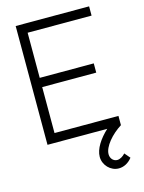

<svg xmlns="http://www.w3.org/2000/svg" viewBox="-139 -801 844 1124"><g transform="rotate(-15 282.5 -239.0)"><path d="M515 -56H127.5V-334.5H455V-390.5H127.5V-664H515V-720H70V0H432C382.5 46 347 99.5 347 147.5C347 197.5 388.5 241.5 438.5 241.5C467.5 241.5 497 227.5 519.5 198.5L491 165C476.5 181 458.5 191.5 442 191.5C420 191.5 401 173 401 146C401 100 454 38.5 515 0Z"/></g></svg>

Font: Eudonet Light
Style: Regular
Weight: 300
Designer: Mikhail Sharanda
Foundry: Mikhail Sharanda
Version: Version 4.503;Glyphs 3.1.2 (3151)